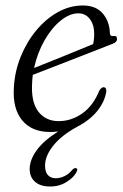

<svg xmlns="http://www.w3.org/2000/svg" viewBox="-20 -472 449 699"><path d="M258.5 154.5Q249 173.5 222.8 190.2Q196.5 207 162.5 207Q127 207 107.5 189.8Q88 172.5 88 143Q88 111 113 75.8Q138 40.5 192 6.5Q182 8 175.2 8.2Q168.5 8.5 162.5 8.5Q95.5 8.5 60.5 -34.2Q25.5 -77 30.5 -153Q33.5 -211.5 55.2 -265.2Q77 -319 111.8 -361Q146.5 -403 190.2 -427.5Q234 -452 281.5 -452Q329.5 -452 354.2 -422.8Q379 -393.5 380 -351.5Q380.5 -339 393 -341Q406 -343 406 -330.5Q406.5 -318 388.5 -312Q347.5 -296 296.5 -276Q245.5 -256 193.8 -236Q142 -216 99.5 -199.5Q97.5 -185.5 97 -171.5Q92.5 -100.5 119.5 -65.8Q146.5 -31 193.5 -31Q239.5 -31 279.2 -58.8Q319 -86.5 341.5 -142Q349 -154.5 357.5 -154.5Q368 -154 367 -139Q361.5 -102.5 335 -69Q308.5 -35.5 262 -11Q204.5 20 174.2 57.8Q144 95.5 144 131Q144 154 154.5 165.5Q165 177 183 177Q198.5 177 214.8 169.2Q231 161.5 242.5 147Q249.5 139 256 140Q265.5 142 258.5 154.5ZM265 -423.5Q234 -423.5 201.2 -397.2Q168.5 -371 142.5 -325.8Q116.5 -280.5 104 -224.5Q152 -243.5 209.8 -266.8Q267.5 -290 319 -311.5Q321.5 -323 322.2 -331.2Q323 -339.5 323 -348Q323 -381.5 307.2 -402.5Q291.5 -423.5 265 -423.5Z"/></svg>

Font: Fraunces 72pt Soft Light
Style: Italic
Weight: 300
Italic angle: -16°
Version: Version 1.000;[b76b70a41]